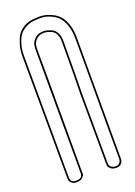

<svg xmlns="http://www.w3.org/2000/svg" viewBox="-182 -863 792 1127"><g transform="rotate(-20 214.0 -299.5)"><path d="M289 -284 291 -405 292 -612Q292 -640 282 -658.5Q272 -677 255.5 -684Q239 -691 229.5 -693Q220 -695 212 -695H210Q182 -695 165 -679.5Q148 -664 144.5 -649Q141 -634 141 -618V-611L142 -405V-256V151Q143 156 142 163.5Q141 171 129 183Q117 195 93 195H92Q85 195 77 193.5Q69 192 58.5 182Q48 172 48 154V146L45 -600V-611Q45 -634 49.5 -658.5Q54 -683 68 -716.5Q82 -750 116 -771.5Q150 -793 200 -793Q206 -794 215 -794Q232 -794 249.5 -791Q267 -788 292.5 -776.5Q318 -765 337 -746Q356 -727 369.5 -689.5Q383 -652 383 -602V152Q383 171 372.5 182Q362 193 351 194L340 195Q318 195 306 184.5Q294 174 292.5 167Q291 160 291 154ZM299 -284 301 150Q301 184 340 185Q345 185 350.5 184Q356 183 364.5 174.5Q373 166 373 152V-602Q373 -650 360 -685.5Q347 -721 329.5 -739Q312 -757 288 -768Q264 -779 248 -781.5Q232 -784 215 -784L202 -783H201H200Q162 -783 133.5 -768.5Q105 -754 90.5 -735Q76 -716 67.5 -689.5Q59 -663 57 -645.5Q55 -628 55 -611V-600L58 146V154Q58 185 92 185H93Q106 185 115 181.5Q124 178 127 172Q130 166 131 162Q132 158 132 154V152L131 -610V-618Q131 -635 135 -652Q139 -669 158.5 -687Q178 -705 210 -705H212Q221 -705 231.5 -702.5Q242 -700 260.5 -692.5Q279 -685 290.5 -664Q302 -643 302 -612L301 -405Q299 -289 299 -284Z"/></g></svg>

Font: Soda Fountain
Style: Outline
Weight: 400
Version: Version 1.0